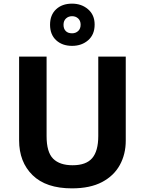

<svg xmlns="http://www.w3.org/2000/svg" viewBox="-20 -1025 796 1055"><path d="M671 -252Q671 -178 638.5 -118.5Q606 -59 540.5 -24.5Q475 10 375 10Q233 10 159 -62.5Q85 -135 85 -254V-714H236V-277Q236 -189 272 -153Q308 -117 379 -117Q453 -117 486.5 -156Q520 -195 520 -278V-714H671ZM376.1 -773Q322 -773 288.5 -804Q255 -835 255 -889Q255 -943 288.3 -974Q321.5 -1005 375.9 -1005Q428 -1005 464 -974Q500 -943 500 -890.1Q500 -835 464.5 -804Q429 -773 376.1 -773ZM376 -842Q396 -842 409.5 -854.6Q423 -867.2 423 -889.1Q423 -911 409.6 -923.5Q396.2 -936 376.1 -936Q356 -936 342.5 -923.4Q329 -910.8 329 -888.9Q329 -867 341.2 -854.5Q353.3 -842 376 -842Z"/></svg>

Font: Noto Sans Sundanese
Style: Regular
Weight: 400
Designer: Monotype Design Team (Regular), Sérgio L. Martins (other weights)
Foundry: Monotype Imaging Inc.
Version: Version 2.003